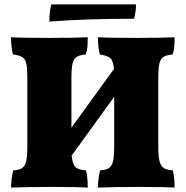

<svg xmlns="http://www.w3.org/2000/svg" viewBox="-20 -848 842 871"><path d="M764 -75Q772 -46 772 3Q727 0 613 0Q495 0 424 3Q424 -14 427 -37Q430 -60 434 -75Q462 -77 475 -86Q488 -95 493 -117Q498 -139 498 -187V-409L305 -142Q309 -103 322.5 -90Q336 -77 370 -75Q378 -46 378 3Q333 0 219 0Q101 0 30 3Q30 -14 33 -37Q36 -60 40 -75Q68 -77 81 -86Q94 -95 99 -117Q104 -139 104 -187V-491Q104 -538 99.5 -559Q95 -580 82 -588.5Q69 -597 39 -601Q30 -637 30 -679Q80 -676 209 -676Q318 -676 378 -679Q378 -653 376.5 -635.5Q375 -618 369 -601Q340 -598 327 -589.5Q314 -581 309 -559.5Q304 -538 304 -491V-269L497 -535Q494 -571 481 -583.5Q468 -596 433 -601Q424 -637 424 -679Q474 -676 603 -676Q712 -676 772 -679Q772 -653 770.5 -635.5Q769 -618 763 -601Q734 -598 721 -589.5Q708 -581 703 -559.5Q698 -538 698 -491V-187Q698 -140 703.5 -117.5Q709 -95 722.5 -86Q736 -77 764 -75ZM588 -763Q364 -763 204 -750Q204 -800 213 -828H597Q597 -793 588 -763Z"/></svg>

Font: Vollkorn SC Black
Style: Regular
Weight: 900
Designer: Friedrich Althausen
Foundry: Friedrich Althausen
Version: Version 4.015